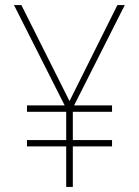

<svg xmlns="http://www.w3.org/2000/svg" viewBox="-20 -800 545 754"><path d="M253 -403 441 -780H470L271 -386H420V-361H266V-250H420V-225H266V-66H240V-225H86V-250H240V-361H86V-386H234L35 -780H64Z"/></svg>

Font: Noto Sans Malayalam UI SemiCondensed Thin
Style: Regular
Weight: 100
Width: 4
Designer: Jelle Bosma - Monotype Design Team
Foundry: Monotype Imaging Inc.
Version: Version 2.104; ttfautohint (v1.8.4.7-5d5b)